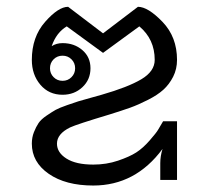

<svg xmlns="http://www.w3.org/2000/svg" viewBox="-20 -537 623 573"><path d="M458.3 0V-50Q458.3 -70.8 465 -92.5Q384.2 16.7 258.3 16.7Q175.8 16.7 125.4 -18.3Q75 -53.3 75 -108.3Q75 -126.7 81.2 -142.5Q87.5 -158.3 95 -169.6Q102.5 -180.8 119.2 -192.1Q135.8 -203.3 146.2 -209.2Q156.7 -215 180.4 -223.3Q204.2 -231.7 213.8 -234.6Q223.3 -237.5 250.4 -245Q277.5 -252.5 283.3 -254.2Q361.7 -276.7 401.7 -300.4Q441.7 -324.2 441.7 -358.3Q441.7 -420 395.8 -458.3L287.5 -379.2L179.2 -458.3Q148.3 -440 134.2 -399.2Q148.3 -408.3 166.7 -408.3Q201.7 -408.3 225.8 -387.5Q250 -366.7 250 -333.3Q250 -299.2 225.8 -276.7Q201.7 -254.2 166.7 -254.2Q125.8 -254.2 100.4 -284.2Q75 -314.2 75 -358.3Q75 -426.7 114.6 -471.7Q154.2 -516.7 183.3 -516.7L287.5 -437.5L391.7 -516.7Q421.7 -516.7 465 -471.7Q508.3 -426.7 508.3 -358.3Q508.3 -330.8 496.7 -307.9Q485 -285 467.5 -269.2Q450 -253.3 421.2 -238.8Q392.5 -224.2 367.9 -215.4Q343.3 -206.7 308.3 -195.8Q208.3 -165.8 189.2 -156.7Q150 -137.5 150 -108.3Q150 -81.7 178.3 -63.8Q206.7 -45.8 258.3 -45.8Q297.5 -45.8 332.1 -57.5Q366.7 -69.2 386.7 -82.1Q406.7 -95 426.7 -117.9Q446.7 -140.8 451.7 -149.6Q456.7 -158.3 466.7 -175H508.3V0ZM193.3 -360Q182.5 -370.8 166.7 -370.8Q150.8 -370.8 140 -360Q129.2 -349.2 129.2 -333.3Q129.2 -317.5 140 -306.7Q150.8 -295.8 166.7 -295.8Q182.5 -295.8 193.3 -306.7Q204.2 -317.5 204.2 -333.3Q204.2 -349.2 193.3 -360Z"/></svg>

Font: BoonBaan
Style: Regular
Weight: 400
Designer: Sungsit Sawaiwan
Foundry: FontUni
Version: Version 2.0